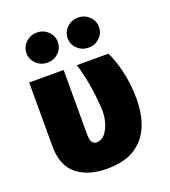

<svg xmlns="http://www.w3.org/2000/svg" viewBox="-142 -877 875 990"><g transform="rotate(-20 295.5 -382.0)"><path d="M49.7 -545.5H238.6V-196Q238.3 -160.9 247.7 -148.6Q257.1 -136.4 271.3 -136.4Q299 -136.4 317.5 -158.6Q335.9 -180.8 345.5 -213.2Q355.1 -245.7 355.1 -277Q352.6 -345.2 341.3 -415Q329.9 -484.7 311.1 -545.5H484.4Q507.5 -500.7 524.1 -429.9Q540.8 -359 541.2 -277Q541.2 -192.5 514 -127.8Q486.9 -63.2 428.8 -26.6Q370.7 9.9 277 9.9Q173.3 9.9 111.3 -40Q49.4 -89.8 49.7 -197.4ZM174.7 -609.4Q138.5 -609.4 113.3 -633.5Q88.1 -657.7 88.1 -691.8Q88.1 -725.9 113.3 -750Q138.5 -774.1 174.7 -774.1Q209.9 -774.1 234.9 -750Q259.9 -725.9 259.9 -691.8Q259.9 -657.7 234.9 -633.5Q209.9 -609.4 174.7 -609.4ZM400.6 -609.4Q364.3 -609.4 339.1 -633.5Q313.9 -657.7 313.9 -691.8Q313.9 -725.9 339.1 -750Q364.3 -774.1 400.6 -774.1Q435.7 -774.1 460.8 -750Q485.8 -725.9 485.8 -691.8Q485.8 -657.7 460.8 -633.5Q435.7 -609.4 400.6 -609.4Z"/></g></svg>

Font: Inter UI Black
Style: Regular
Weight: 900
Designer: Rasmus Andersson
Foundry: rsms
Version: 3.2;8d6f07862